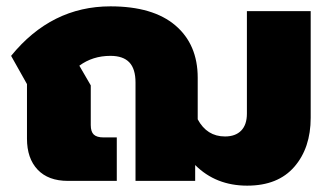

<svg xmlns="http://www.w3.org/2000/svg" viewBox="-20 -570 1039 605"><path d="M595 -50V0H407V-310Q407 -353 387.5 -373.5Q368 -394 328 -394Q272 -394 230 -363L266 -301V-176Q266 -155 275.5 -146Q285 -137 306 -137H348V0H194Q132 0 98.5 -35.5Q65 -71 65 -133V-305L15 -394Q142 -550 328 -550Q462 -550 532.5 -490Q603 -430 603 -325V-194Q632 -140 689 -140Q722 -140 740 -158.5Q758 -177 758 -212V-535H959V-199Q959 -104 907.5 -44.5Q856 15 759 15Q660 15 595 -50Z"/></svg>

Font: Prompt ExtraBold
Style: Regular
Weight: 800
Designer: Katatrad Team
Foundry: CadsonDemak
Version: Version 1.001